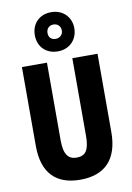

<svg xmlns="http://www.w3.org/2000/svg" viewBox="-107 -1072 788 1148"><g transform="rotate(-10 287.0 -498.5)"><path d="M287 -769C359 -769 407 -821 407 -889C407 -956 358 -1007 287 -1007C214 -1007 167 -957 167 -888C167 -819 214 -769 287 -769ZM287 -845C258 -845 244 -863 244 -888C244 -914 262 -932 287 -932C313 -932 331 -914 331 -888C331 -863 312 -845 287 -845ZM517 -238V-714H364V-242C364 -155 340 -124 287 -124C237 -124 210 -156 210 -241V-714H58V-235C58 -70 139 10 286 10C436 10 517 -74 517 -238Z"/></g></svg>

Font: Noto Sans Khmer UI ExtraCondensed ExtraBold
Style: Regular
Weight: 800
Width: 2
Designer: Danh Hong and the Monotype Design Team
Foundry: Monotype Imaging Inc.
Version: Version 2.002